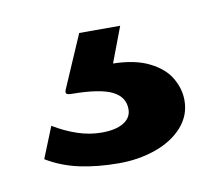

<svg xmlns="http://www.w3.org/2000/svg" viewBox="-40 -51 360 311"><g transform="rotate(-10 140.0 104.5)"><path d="M134 214Q98.9 214 69.5 207.7Q40.1 201.4 15.5 186.5L36.2 135.2Q54.9 146.6 74.8 153.4Q94.8 160.2 115 160.2Q137.9 160.2 150.9 152.4Q164 144.5 164 130.2Q164 110.2 144.2 100.3Q124.5 90.4 78.5 90Q71.2 90 69.2 88.1Q67.1 86.1 70 80L106.8 -5H174.2L152.2 53.2Q188.4 53.9 211.6 65.6Q234.9 77.2 245.3 95Q255.8 112.8 255.8 132Q255.8 156.6 239.2 175.4Q222.6 194.1 194.6 204.1Q166.6 214 134 214Z"/></g></svg>

Font: Public Sans VF
Style: Regular
Weight: 400
Designer: Pablo Impallari, Rodrigo Fuenzalida (Modified by Dan O. Williams and USWDS)
Version: Version 1.003